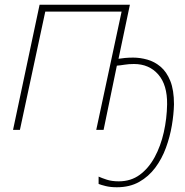

<svg xmlns="http://www.w3.org/2000/svg" viewBox="-20 -548 781 810"><path d="M473 242Q446 242 426 237Q406 232 396 228V197Q409 203 430.5 210Q452 217 481 217Q532 217 569.5 189.5Q607 162 632.5 115Q658 68 671 10Q684 -48 685 -108Q686 -190 647.5 -234Q609 -278 545 -278Q523 -278 505 -275Q487 -272 473 -271L417 0H386L493 -499H171L64 0H35L147 -528H528L480 -300Q491 -302 507.5 -303.5Q524 -305 542 -305Q571 -305 601.5 -296.5Q632 -288 657.5 -266.5Q683 -245 698.5 -206.5Q714 -168 714 -108Q713 -66 705 -18.5Q697 29 680 75.5Q663 122 635 159.5Q607 197 567 219.5Q527 242 473 242Z"/></svg>

Font: Noto Sans Disp Thin
Style: Italic
Weight: 100
Italic angle: -12°
Designer: Monotype Design Team
Foundry: Monotype Imaging Inc.
Version: Version 2.000;GOOG;noto-source:20170915:90ef993387c0